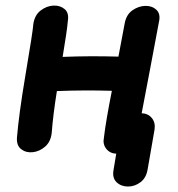

<svg xmlns="http://www.w3.org/2000/svg" viewBox="-20 -555 652 702"><path d="M395 67Q390 96 406.5 111.5Q423 127 448 127Q473 127 494 111Q515 95 520 63L545 -81Q549 -106 535.5 -123Q522 -140 498 -141Q510 -205 530 -309Q550 -413 561 -474Q568 -504 552 -519Q536 -534 511.5 -533.5Q487 -533 464.5 -517.5Q442 -502 436 -470Q425 -411 413 -348Q310 -351 209 -347Q225 -442 228 -478Q233 -508 216 -522Q199 -536 174.5 -534.5Q150 -533 128.5 -516.5Q107 -500 102 -468Q100 -439 72 -274Q49 -137 42 -52Q40 -23 57.5 -9.5Q75 4 99.5 1.5Q124 -1 144.5 -18.5Q165 -36 169 -68Q174 -135 188 -222Q288 -226 389 -223Q367 -112 360 -52Q355 -28 368.5 -11Q382 6 405 7L395 67Z"/></svg>

Font: Balsamiq Sans
Style: Bold Italic
Weight: 700
Italic angle: -12°
Designer: Michael Angeles
Foundry: Balsamiq SRL
Version: Version 1.020; ttfautohint (v1.8.4.7-5d5b);gftools[0.9.26]